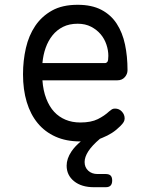

<svg xmlns="http://www.w3.org/2000/svg" viewBox="-20 -580 640 801"><path d="M421 146Q435 146 441.5 152.5Q448 159 448 173Q448 187 441.5 194Q435 201 421 201H372Q320 201 289 176Q258 151 258 111Q258 82 278 52Q292 31 317 10H314Q256 10 211.5 -10Q167 -30 137 -66.5Q107 -103 91.5 -154.5Q76 -206 76 -270Q76 -327 88 -379.5Q100 -432 127 -472Q154 -512 197 -536Q240 -560 304 -560Q363 -560 403 -539Q443 -518 467 -481Q491 -444 501.5 -394.5Q512 -345 512 -287Q512 -271 500.5 -258Q489 -245 470 -245H157Q160 -202 173 -168.5Q186 -135 206 -113.5Q226 -92 253.5 -80.5Q281 -69 315 -69Q360 -69 388 -83Q416 -97 435 -115Q442 -121 447 -124Q452 -127 460 -127Q477 -127 488.5 -114.5Q500 -102 500 -86Q500 -78 496 -71Q492 -64 482 -54Q465 -37 447 -25.5Q429 -14 409 -6Q403 -3 397 -1Q364 27 348.5 51Q333 75 333 96Q333 118 348 132Q363 146 387 146ZM157 -317H419Q424 -317 428 -322Q432 -327 432 -347Q432 -370 424 -394Q416 -418 400 -437Q384 -456 360 -468.5Q336 -481 304 -481Q269 -481 243 -468Q217 -455 199 -432.5Q181 -410 170.5 -380.5Q160 -351 157 -317Z"/></svg>

Font: Maple Mono NL Light
Style: Regular
Weight: 300
Monospace: yes
Designer: subframe7536
Version: Version 7.000